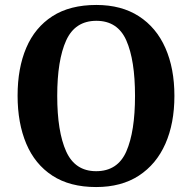

<svg xmlns="http://www.w3.org/2000/svg" viewBox="-20 -745 776 775"><path d="M368 10Q262 10 191.5 -36Q121 -82 86 -165Q51 -248 51 -359Q51 -470 86 -552Q121 -634 191.5 -679.5Q262 -725 369 -725Q470 -725 540.5 -679.5Q611 -634 647.5 -551.5Q684 -469 684 -358Q684 -247 647.5 -164.5Q611 -82 540.5 -36Q470 10 368 10ZM368 -54Q455 -54 490 -134Q525 -214 525 -358Q525 -502 490 -581.5Q455 -661 369 -661Q283 -661 247 -581.5Q211 -502 211 -358Q211 -214 247 -134Q283 -54 368 -54Z"/></svg>

Font: Noto Serif Sinhala SemiCondensed
Style: Bold
Weight: 700
Width: 4
Designer: Jelle Bosma - Monotype Design Team
Foundry: Monotype Imaging Inc.
Version: Version 2.007; ttfautohint (v1.8.4.7-5d5b)